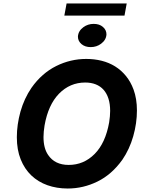

<svg xmlns="http://www.w3.org/2000/svg" viewBox="-20 -1077 822 1107"><path d="M697.8 -986.9H350.9L364 -1057.2H710.6ZM502.8 -805.4Q470.9 -805.4 450.3 -822.4Q429.3 -840.2 429.3 -865.4Q430.8 -898.1 460.6 -920.1Q486.5 -939.3 520.2 -939.3Q553.3 -939.3 573.2 -921.9Q593.8 -904.5 593.8 -878.9Q592.3 -846.9 562.9 -824.9Q536.9 -805.4 502.8 -805.4ZM370.4 9.9Q307.2 9.9 253.6 -9.1Q199.9 -28.1 160.7 -65.5Q121.4 -103 99.3 -158.2Q77.1 -213.4 77.1 -285.9Q77.1 -358 98 -433.6Q119.7 -509.6 161.2 -570.3Q191.4 -613.3 227.1 -644.5Q262.8 -675.8 304.3 -696.4Q386.4 -737.2 477.3 -737.2Q524.1 -737.2 566.4 -726.6Q608.7 -715.9 643.8 -694.1Q679 -672.2 706.1 -639Q733.3 -605.8 750 -560.7Q769.5 -507.8 769.5 -440.3Q769.5 -366.5 748.2 -291.5Q726.9 -216.6 685.4 -155.9Q624.3 -70.7 542.3 -30.5Q460.2 9.9 370.4 9.9ZM376.1 -126.1Q463.1 -126.1 525.9 -189.6Q588.4 -252.8 609.4 -371.8Q612.2 -389.9 613.6 -406.2Q615.1 -422.6 615.1 -437.9Q615.1 -477.6 605.3 -508.2Q595.5 -538.7 577.2 -559.3Q558.9 -579.9 532.1 -590.6Q505.3 -601.2 471.2 -601.2Q383.5 -601.2 320.3 -536.9Q257.8 -472.7 236.9 -353.7Q234 -335.6 232.4 -318.9Q230.8 -302.2 230.8 -286.9Q230.8 -222.3 257.5 -183.6Q296.2 -126.1 376.1 -126.1Z"/></svg>

Font: Linik Sans
Style: Bold Italic
Weight: 700
Italic angle: 9°
Designer: Fonts by Rasmus Andersson / Changes by Cristiano Sobral with parts from Marc Monis
Foundry: rsms
Version: Version 3.020; ttfautohint (v1.6)